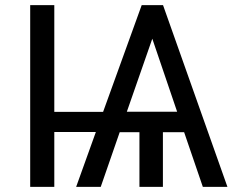

<svg xmlns="http://www.w3.org/2000/svg" viewBox="-20 -731 920 751"><path d="M192.4 -293.5H383.3L534.2 -710.9H617.7L869.6 0H773.4L700.2 -213.9H617.2V0H525.4V-213.9H448.2L374 0H277.8L355 -214.8H192.4V0H98.1V-710.9H192.4ZM476.1 -293.9H672.9L575.7 -579.6Z"/></svg>

Font: Roboto
Style: Regular
Weight: 400
Designer: Google
Version: Version 2.001047; 2015